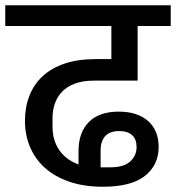

<svg xmlns="http://www.w3.org/2000/svg" viewBox="-40 -718 670 731"><path d="M352 -7Q280 -7 224.5 -26Q169 -45 131.5 -78.5Q94 -112 74.5 -158Q55 -204 55 -258Q55 -310 72 -353.5Q89 -397 122.5 -428Q156 -459 206.5 -476Q257 -493 324 -493H384V-619H-20V-698H610V-619H484V-411H318Q276 -411 246 -400Q216 -389 197 -369.5Q178 -350 169 -324Q160 -298 160 -269V-236Q160 -183 186 -146Q212 -109 259 -92V-144Q259 -213 298 -253Q337 -293 412 -293Q483 -293 523.5 -257.5Q564 -222 564 -158Q564 -90 512 -48.5Q460 -7 352 -7ZM381 -81Q431 -81 455.5 -103Q480 -125 480 -158Q480 -188 463 -203.5Q446 -219 414 -219Q377 -219 360 -199Q343 -179 343 -147V-81Z"/></svg>

Font: IBM Plex Sans Devanagari Medium
Style: Regular
Weight: 500
Designer: Mike Abbink, Paul van der Laan, Pieter van Rosmalen, Erin McLaughlin
Foundry: Bold Monday
Version: Version 1.1